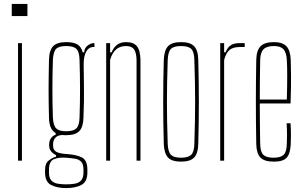

<svg xmlns="http://www.w3.org/2000/svg" viewBox="-20 -820 1555 980"><path d="M40 -738V-800H120V-738ZM72 0V-600H92V0Z M318 140Q271 140 240.5 124Q210 108 210 60V46Q210 14 229 -1Q248 -16 266 -20V-28Q231 -46 231 -76V-84Q231 -104 242 -117Q253 -130 264 -132V-141Q231 -159 230 -220Q229 -262 228.5 -295Q228 -328 228 -359.5Q228 -391 228.5 -427.5Q229 -464 230 -514Q231 -563 251 -584Q271 -605 318 -605Q356 -605 375.5 -593Q395 -581 402 -553H410Q410 -573 426 -586.5Q442 -600 462 -600V-580H455Q434 -580 420.5 -557.5Q407 -535 407 -491Q408 -426 408.5 -382.5Q409 -339 408.5 -302Q408 -265 406 -220Q405 -172 385 -151Q365 -130 318 -130Q313 -130 308.5 -130Q304 -130 299 -131Q274 -130 262.5 -117Q251 -104 251 -84V-76Q251 -54 267.5 -45Q284 -36 318 -34Q368 -31 397 -17Q426 -3 426 46V60Q426 108 395.5 124Q365 140 318 140ZM318 -150Q354 -150 369.5 -164.5Q385 -179 386 -220Q391 -361 386 -514Q385 -556 370 -570.5Q355 -585 318 -585Q281 -585 266.5 -570.5Q252 -556 250 -514Q245 -361 250 -220Q252 -179 267 -164.5Q282 -150 318 -150ZM318 121Q342 121 362 117.5Q382 114 394 101Q406 88 406 61V46Q406 17 394 5Q382 -7 362.5 -10Q343 -13 318 -15Q281 -18 255.5 -7.5Q230 3 230 46V61Q230 88 242 101Q254 114 274 117.5Q294 121 318 121Z M522 0V-600H542V-553H550Q570 -605 623 -605Q662 -605 679 -584Q696 -563 697 -514V0H677V-514Q676 -552 664 -568.5Q652 -585 623 -585Q562 -585 542 -514V0Z M904 5Q857 5 837.5 -16Q818 -37 816 -85Q810 -300 816 -514Q818 -563 837.5 -584Q857 -605 904 -605Q951 -605 971 -584Q991 -563 992 -514Q998 -300 992 -85Q991 -37 971 -16Q951 5 904 5ZM904 -15Q940 -15 955.5 -29.5Q971 -44 972 -85Q974 -148 975 -200Q976 -252 976 -299.5Q976 -347 975 -399Q974 -451 972 -514Q971 -556 956 -570.5Q941 -585 904 -585Q867 -585 852.5 -570.5Q838 -556 836 -514Q834 -451 833 -399Q832 -347 832 -299.5Q832 -252 833 -200Q834 -148 836 -85Q838 -44 853 -29.5Q868 -15 904 -15Z M1104 0V-600H1124V-553H1131Q1142 -579 1158.5 -589.5Q1175 -600 1204 -600H1229V-580H1204Q1170 -580 1152 -565.5Q1134 -551 1124 -514V0Z M1443 -191H1463Q1465 -159 1465 -133Q1465 -107 1464 -85Q1462 -37 1444 -16Q1426 5 1378 5Q1329 5 1309 -16Q1289 -37 1288 -85Q1284 -300 1288 -514Q1289 -563 1310 -584Q1331 -605 1378 -605Q1422 -605 1442 -584Q1462 -563 1464 -514Q1465 -487 1465.5 -431Q1466 -375 1463 -292H1306Q1306 -246 1306.5 -196.5Q1307 -147 1308 -85Q1309 -44 1324.5 -29.5Q1340 -15 1376 -15Q1412 -15 1427.5 -29.5Q1443 -44 1444 -85Q1445 -108 1445 -133.5Q1445 -159 1443 -191ZM1378 -585Q1341 -585 1325 -568.5Q1309 -552 1308 -514Q1307 -455 1306.5 -406.5Q1306 -358 1306 -312H1444Q1446 -379 1446 -432.5Q1446 -486 1444 -514Q1442 -552 1427 -568.5Q1412 -585 1378 -585Z"/></svg>

Font: Big Shoulders Display Thin
Style: Regular
Weight: 100
Designer: Patric King
Foundry: XO Type Co
Version: Version 1.000; ttfautohint (v1.8.2)